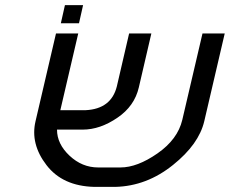

<svg xmlns="http://www.w3.org/2000/svg" viewBox="-20 -731 899 751"><path d="M234 -711H305L289 -640H218ZM315 -300Q415 -305 437 -393L485 -600H572L523 -389Q506 -316 440 -271Q372 -224 303 -224H203Q203 -168 252 -122Q301 -76 364 -76H451Q517 -76 596 -131Q675 -186 693 -262L772 -600H859L779 -257Q758 -167 657 -86Q554 -3 431 0H349Q225 -3 162 -85Q98 -168 119 -257L199 -600H286L216 -300Z"/></svg>

Font: Miedinger
Style: Italic
Weight: 400
Italic angle: -13°
Version: Version 001.000